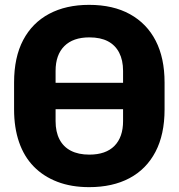

<svg xmlns="http://www.w3.org/2000/svg" viewBox="-20 -760 736 791"><path d="M347 11Q274 11 216.5 -11Q159 -33 119 -74Q79 -115 58.5 -174.5Q38 -234 38 -309V-420Q38 -524 75.5 -595Q113 -666 182.5 -703Q252 -740 347 -740Q446 -740 515.5 -701.5Q585 -663 621.5 -592Q658 -521 658 -420V-309Q658 -206 620.5 -134.5Q583 -63 513.5 -26Q444 11 347 11ZM348 -123Q416 -123 451.5 -159Q487 -195 487 -261V-468Q487 -512 471 -543Q455 -574 424.5 -590Q394 -606 348 -606Q281 -606 245 -570Q209 -534 209 -468V-261Q209 -217 225 -186Q241 -155 272 -139Q303 -123 348 -123ZM156 -310V-419H546V-310Z"/></svg>

Font: Hubot Sans
Style: Bold
Weight: 700
Designer: Deni Anggara
Foundry: GitHub, Inc., Subsidiary of Microsoft Corporation
Version: Version 2.000